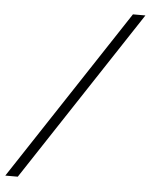

<svg xmlns="http://www.w3.org/2000/svg" viewBox="-56 -842 764 920"><g transform="rotate(5 325.5 -382.5)"><path d="M546 -794H606L64 29H4Z"/></g></svg>

Font: CatShop
Style: Regular
Weight: 400
Designer: Peter Wiegel
Foundry: Peter Wiegel
Version: Version 1.000 2009 initial release